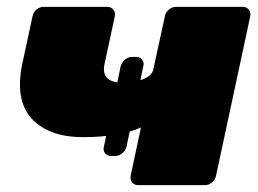

<svg xmlns="http://www.w3.org/2000/svg" viewBox="-20 -540 752 560"><path d="M383 0Q372 0 365.5 -8Q359 -16 361 -27L391 -168Q362 -155 318.5 -147.5Q275 -140 223 -140Q122 -140 72.5 -194Q23 -248 45 -354L75 -493Q77 -504 86.5 -512Q96 -520 107 -520H293Q304 -520 310.5 -512Q317 -504 315 -493L285 -354Q279 -326 292.5 -312.5Q306 -299 337 -299Q372 -299 397.5 -309Q423 -319 427 -337L461 -493Q463 -504 472.5 -512Q482 -520 493 -520H688Q699 -520 705.5 -512Q712 -504 710 -493L610 -27Q608 -16 598.5 -8Q589 0 578 0ZM304 -85Q293 -85 286.5 -93Q280 -101 283 -112L332 -347Q335 -358 344.5 -366Q354 -374 365 -374H377Q388 -374 394.5 -366Q401 -358 398 -347L349 -112Q346 -101 336.5 -93Q327 -85 316 -85Z"/></svg>

Font: Rubik Black
Style: Italic
Weight: 900
Italic angle: -12°
Designer: Hubert and Fischer
Foundry: Hubert and Fischer
Version: Version 2.300;gftools[0.9.30]